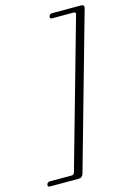

<svg xmlns="http://www.w3.org/2000/svg" viewBox="-203 -800 678 987"><g transform="rotate(-15 135.5 -307.0)"><path d="M74 83 294.5 -697.5Q296.5 -704 294 -707.2Q291.5 -710.5 284.5 -710.5H171Q157 -710.5 160.5 -723.5Q162 -729.5 166.8 -732.8Q171.5 -736 178 -736H331Q341.5 -736 344.8 -730.8Q348 -725.5 345 -715.5L114.5 101.5Q111.5 111.5 105.2 116.5Q99 121.5 89 121.5H-63.5Q-70 121.5 -73 118.2Q-76 115 -74 108.5Q-71 96 -56.5 96H57Q64 96 68 93Q72 90 74 83Z"/></g></svg>

Font: Fraunces 72pt Soft Wonky ExtraLight
Style: Italic
Weight: 250
Italic angle: -16°
Version: Version 1.000;[b76b70a41]